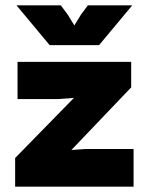

<svg xmlns="http://www.w3.org/2000/svg" viewBox="-20 -703 560 723"><path d="M37 -108 352 -430 335 -340 200 -330H46V-470H474V-374L157 -42L162 -132L303 -142H483V0H37ZM353 -533 478 -683H311L285 -648L237 -570H283L235 -648L209 -683H42L167 -533Z"/></svg>

Font: Kreadon
Style: Regular
Weight: 400
Designer: kohakuno
Foundry: StudioGnu
Version: Version 1.000;Glyphs 3.1.2 (3151)